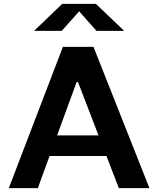

<svg xmlns="http://www.w3.org/2000/svg" viewBox="-20 -972 818 992"><path d="M752 0 463 -730H305L25.5 0H175.5L236 -166H530L594 0ZM156 -812.5H299L389 -913.5L478.5 -812.5H621.5L475.5 -952H301.5ZM275 -272.5 376 -548H383L489 -272.5Z"/></svg>

Font: Monaspace Neon Wide
Style: Bold
Weight: 700
Width: 7
Designer: Riley Cran & the Lettermatic Team
Foundry: Lettermatic
Version: Version 1.000 (Monaspace Neon)